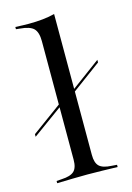

<svg xmlns="http://www.w3.org/2000/svg" viewBox="-103 -686 508 740"><g transform="rotate(-15 151.0 -316.5)"><path d="M-2.4 -194.4V-204.8L147.6 -314.5V-303.2ZM156.5 -300V-310.5L304 -419.4V-408.9ZM152.4 -2.4Q121 -2.4 92.3 -1.6Q63.7 -0.8 31.5 0V-8.9L52.4 -10.5Q87.1 -12.1 101.6 -25.4Q116.1 -38.7 116.1 -71V-206.5H188.7V-71Q188.7 -38.7 202.8 -25.4Q216.9 -12.1 251.6 -10.5L272.6 -8.9V0Q240.3 -0.8 211.7 -1.6Q183.1 -2.4 152.4 -2.4ZM116.1 -206.5V-544.4Q116.1 -579.8 101.2 -594.8Q86.3 -609.7 46 -612.9L31.5 -614.5V-623.4Q50.8 -622.6 61.7 -622.2Q72.6 -621.8 84.7 -621.8Q114.5 -621.8 141.1 -624.6Q167.7 -627.4 188.7 -633.1V-623.4V-206.5Z"/></g></svg>

Font: Playfair 144pt SemiExpanded Light
Style: Regular
Weight: 300
Width: 6
Designer: Claus Eggers Sørensen
Foundry: Claus Eggers Sørensen
Version: Version 2.203